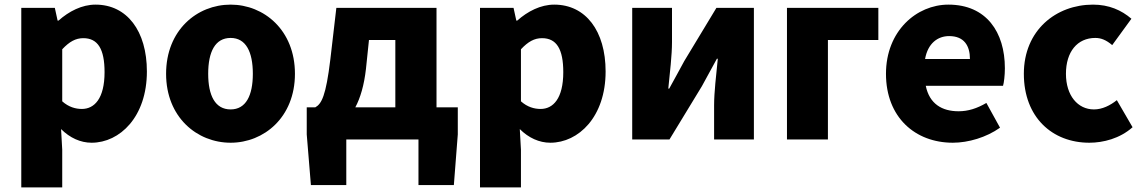

<svg xmlns="http://www.w3.org/2000/svg" viewBox="-20 -603 4943 830"><path d="M72 207H249V44L244 -45C282 -7 328 14 376 14C498 14 615 -98 615 -294C615 -469 529 -583 393 -583C334 -583 278 -554 233 -514H229L217 -569H72ZM334 -132C307 -132 277 -140 249 -165V-390C280 -423 307 -438 340 -438C403 -438 432 -391 432 -291C432 -177 388 -132 334 -132Z M977 14C1121 14 1255 -96 1255 -284C1255 -473 1121 -583 977 -583C832 -583 698 -473 698 -284C698 -96 832 14 977 14ZM977 -130C910 -130 880 -190 880 -284C880 -379 910 -439 977 -439C1043 -439 1073 -379 1073 -284C1073 -190 1043 -130 977 -130Z M1516 -139C1538 -180 1554 -235 1562 -305L1575 -430H1689V-139ZM1867 -139V-569H1434L1408 -346C1389 -188 1370 -154 1343 -139H1306V-22L1324 197H1477V0H1789V197H1942L1959 -22V-139Z M2055 207H2232V44L2227 -45C2265 -7 2311 14 2359 14C2481 14 2598 -98 2598 -294C2598 -469 2512 -583 2376 -583C2317 -583 2261 -554 2216 -514H2212L2200 -569H2055ZM2317 -132C2290 -132 2260 -140 2232 -165V-390C2263 -423 2290 -438 2323 -438C2386 -438 2415 -391 2415 -291C2415 -177 2371 -132 2317 -132Z M2713 0H2874L3014 -230C3032 -262 3060 -315 3079 -349H3083C3076 -279 3067 -204 3067 -148V0H3239V-569H3077L2938 -339C2921 -306 2891 -254 2873 -220H2869C2876 -289 2885 -365 2885 -421V-569H2713Z M3382 0H3559V-430H3777V-569H3382Z M4099 14C4166 14 4244 -9 4303 -51L4244 -158C4203 -134 4165 -122 4124 -122C4052 -122 3998 -154 3982 -232H4316C4320 -245 4324 -277 4324 -308C4324 -464 4244 -583 4080 -583C3942 -583 3810 -469 3810 -284C3810 -96 3936 14 4099 14ZM3979 -348C3991 -416 4034 -447 4083 -447C4148 -447 4173 -405 4173 -348Z M4689 14C4749 14 4821 -4 4876 -53L4808 -170C4779 -147 4745 -130 4709 -130C4639 -130 4588 -190 4588 -284C4588 -379 4637 -439 4715 -439C4740 -439 4762 -430 4788 -408L4871 -522C4828 -559 4774 -583 4705 -583C4546 -583 4406 -473 4406 -284C4406 -96 4529 14 4689 14Z"/></svg>

Font: Noto Sans T Chinese Black
Style: Bold
Weight: 900
Designer: Ryoko NISHIZUKA (kana & ideographs); Paul D. Hunt (Latin, Greek & Cyrillic); Wenlong ZHANG (bopomofo); Sandoll Communica
Foundry: Adobe Systems Incorporated
Version: Version 1.000;PS 1;hotconv 1.0.78;makeotf.lib2.5.61930